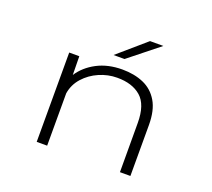

<svg xmlns="http://www.w3.org/2000/svg" viewBox="-119 -856 1114 1010"><g transform="rotate(20 437.5 -351.0)"><path d="M178.5 0V-500H235L236.5 -395.5Q270 -447.5 331 -479.8Q392 -512 473 -512Q540 -512 591.8 -489.5Q643.5 -467 673.2 -417.2Q703 -367.5 703 -284.5V0H644.5L644 -275Q644 -377.5 595 -420Q546 -462.5 461.5 -462Q410.5 -462 362 -441Q313.5 -420 279.2 -381.8Q245 -343.5 237 -293V0ZM463.5 -567.5H402L557.5 -702H632Z"/></g></svg>

Font: Trispace SemiExpanded ExtraLight
Style: Regular
Weight: 200
Width: 6
Designer: Tyler Finck
Foundry: Etcetera Type Company
Version: Version 1.210; ttfautohint (v1.8.3)